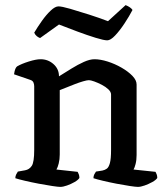

<svg xmlns="http://www.w3.org/2000/svg" viewBox="-20 -732 653 752"><path d="M216 0Q208 0 184.5 -3.5Q161 -7 132 -12.5Q103 -18 77.5 -24Q52 -30 40 -34Q40 -42 43.5 -49Q47 -56 50 -60L78 -65Q95 -68 104.5 -82.5Q114 -97 114 -145V-394Q114 -402 111 -409Q108 -416 99 -419L35 -441Q37 -455 40 -462Q43 -469 47 -472Q64 -482 92.5 -491Q121 -500 139 -500Q168 -500 189.5 -481Q211 -462 211 -433Q235 -448 260 -463.5Q285 -479 308.5 -489.5Q332 -500 350 -500Q373 -500 401.5 -491Q430 -482 456 -467Q482 -452 498.5 -435Q515 -418 515 -401V-125Q515 -105 511 -89.5Q507 -74 503 -68L589 -59Q591 -56 593.5 -49.5Q596 -43 596 -35Q591 -27 576.5 -19Q562 -11 546.5 -5.5Q531 0 520 0Q512 0 488.5 -3.5Q465 -7 436.5 -12.5Q408 -18 383 -24Q358 -30 346 -34Q346 -43 349.5 -49.5Q353 -56 356 -60L381 -64Q391 -66 398.5 -71.5Q406 -77 410.5 -93.5Q415 -110 415 -145V-362Q415 -372 404.5 -382Q394 -392 378.5 -400Q363 -408 349 -413Q335 -418 328 -418Q321 -418 305.5 -413.5Q290 -409 272 -402Q254 -395 238 -388.5Q222 -382 214 -379V-127Q214 -108 210 -92Q206 -76 201 -68L284 -59Q286 -56 288.5 -49.5Q291 -43 291 -35Q286 -27 272 -19Q258 -11 242.5 -5.5Q227 0 216 0ZM400 -574Q387 -574 354.5 -584Q322 -594 283 -608.5Q244 -623 211 -636L137 -583Q131 -585 124.5 -590Q118 -595 114 -604Q127 -626 144 -650Q161 -674 178.5 -690.5Q196 -707 209 -707Q222 -707 255 -697.5Q288 -688 328.5 -675Q369 -662 403 -649L472 -712Q482 -708 489 -703Q496 -698 499 -693Q486 -668 467.5 -640Q449 -612 431 -593Q413 -574 400 -574Z"/></svg>

Font: Texturina Medium 12pt Medium
Style: Regular
Weight: 500
Version: Version 1.002